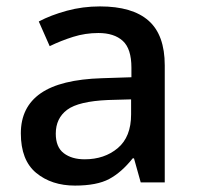

<svg xmlns="http://www.w3.org/2000/svg" viewBox="-20 -569 614 599"><path d="M292 -549Q393 -549 443.5 -504.5Q494 -460 494 -365V0H419L398 -75H394Q359 -31 320.5 -10.5Q282 10 214 10Q141 10 93 -29.5Q45 -69 45 -153Q45 -235 107 -278Q169 -321 298 -325L390 -328V-358Q390 -417 363 -441.5Q336 -466 287 -466Q246 -466 208 -454Q170 -442 135 -425L101 -502Q139 -522 188.5 -535.5Q238 -549 292 -549ZM317 -257Q225 -253 189.5 -226.5Q154 -200 154 -152Q154 -110 179 -91Q204 -72 244 -72Q306 -72 347.5 -107Q389 -142 389 -212V-259Z"/></svg>

Font: Noto Sans Telugu Medium
Style: Regular
Weight: 500
Designer: Jelle Bosma - Monotype Design Team
Foundry: Monotype Imaging Inc.
Version: Version 2.005; ttfautohint (v1.8.4.7-5d5b)